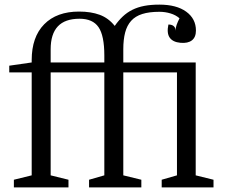

<svg xmlns="http://www.w3.org/2000/svg" viewBox="-20 -810 972 830"><path d="M20 -526V-497H117V-52L40 -33V0H276V-33L199 -52V-497H431V-52L365 -33V0H591V-33L513 -52V-497H745V-52L679 -33V0H903V-33L826 -52V-540H513V-597Q513 -639 521 -669.5Q529 -700 547 -720Q565 -740 595 -749.5Q625 -759 669 -759Q694 -759 717 -752Q740 -745 756 -731Q748 -715 743.5 -702.5Q739 -690 739 -677Q739 -690 731 -697Q723 -704 708 -704Q700 -667 713.5 -647.5Q727 -628 760 -625Q792 -622 809.5 -635.5Q827 -649 827 -678Q827 -729 785 -759.5Q743 -790 669 -790Q632 -790 603.5 -784.5Q575 -779 552 -767.5Q529 -756 510.5 -738.5Q492 -721 476 -698Q449 -732 411 -746Q373 -760 322 -760Q225 -760 171 -705Q117 -650 117 -550V-540ZM431 -570V-540H199V-597Q199 -663 230 -696Q261 -729 324 -729Q381 -729 406 -692.5Q431 -656 431 -570Z"/></svg>

Font: GradeGX
Style: Regular
Weight: 100
Width: 1
Designer: Adam Twardoch
Foundry: Adam Twardoch
Version: Version 2.002; DEVELOPMENT